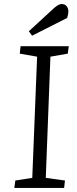

<svg xmlns="http://www.w3.org/2000/svg" viewBox="-20 -932 381 952"><path d="M164 -651 78 -666 82 -703H321L316 -666L230 -651L207 -50L302 -37L298 0H51L56 -37L140 -50ZM249 -893Q260 -902 268.5 -907Q277 -912 286 -912Q302 -912 310.5 -901Q319 -890 319 -876Q319 -869 317.5 -861Q316 -853 313 -843L139 -755L123 -777Z"/></svg>

Font: Literata 18pt Light
Style: Italic
Weight: 300
Italic angle: -2°
Designer: Latin by Veronika Burian and Jose Scaglione. Greek by Irene Vlachou. Cyrillic by Vera Evstafieva
Foundry: TypeTogether
Version: Version 3.103;gftools[0.9.29]